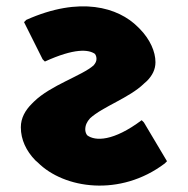

<svg xmlns="http://www.w3.org/2000/svg" viewBox="-20 -557 586 599"><path d="M429 -175 422 -182C334 -116 277 -116 252 -135C248 -140 246 -147 246 -153C246 -166 251 -177 261 -188C300 -224 384 -252 429 -296L430 -297L438 -304C455 -321 465 -340 465 -363C465 -396 448 -434 417 -466L410 -473C349 -534 230 -570 62 -495L55 -488L113 -372L120 -365C212 -407 256 -403 276 -389C280 -384 281 -378 281 -373C281 -366 278 -360 272 -353C236 -321 138 -291 86 -240L79 -233C59 -213 45 -189 45 -160C45 -121 62 -86 90 -57L98 -50C180 32 355 58 494 -47L501 -54Z"/></svg>

Font: Hussar Woodtype
Style: Blk
Weight: 900
Foundry: Cannot Into Space Fonts
Version: Version 1.07